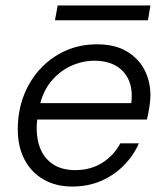

<svg xmlns="http://www.w3.org/2000/svg" viewBox="-20 -670 603 702"><path d="M244 12Q184 12 139 -14Q94 -40 69.5 -87Q45 -134 45 -197Q45 -263 66.5 -319.5Q88 -376 127.5 -418.5Q167 -461 219.5 -484.5Q272 -508 335 -508Q400 -508 443 -482.5Q486 -457 508 -415Q530 -373 530 -322Q530 -303 526 -277.5Q522 -252 517 -233H102L112 -293H460Q466 -343 450.5 -377.5Q435 -412 403 -430Q371 -448 325 -448Q280 -448 237.5 -428Q195 -408 164.5 -369.5Q134 -331 123 -274L118 -247Q109 -189 121.5 -144Q134 -99 168 -73.5Q202 -48 255 -48Q311 -48 353.5 -74.5Q396 -101 420 -146H488Q468 -101 432.5 -65Q397 -29 349.5 -8.5Q302 12 244 12ZM181 -596 191 -650H530L521 -596Z"/></svg>

Font: DM Sans 24pt Light
Style: Italic
Weight: 300
Italic angle: -10°
Designer: Colophon Foundry, Jonny Pinhorn
Foundry: Colophon Foundry
Version: Version 4.004;gftools[0.9.30]